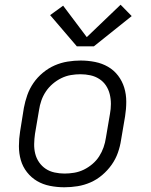

<svg xmlns="http://www.w3.org/2000/svg" viewBox="-20 -784 640 812"><path d="M252 8Q252 8 252 8Q252 8 252 8Q221 8 191 2Q161 -4 136.5 -18.5Q112 -33 94 -56Q76 -79 68 -107Q60 -135 60 -166Q60 -197 65 -228L81 -328Q86 -355 95.5 -382Q105 -409 121.5 -433Q138 -457 161.5 -476.5Q185 -496 211.5 -507.5Q238 -519 266 -523.5Q294 -528 321 -528Q321 -528 321 -528Q321 -528 321 -528Q352 -528 382 -522Q412 -516 437 -501.5Q462 -487 479.5 -464Q497 -441 505.5 -413Q514 -385 514 -354Q514 -323 509 -292L492 -192Q488 -165 478.5 -138Q469 -111 452 -87Q435 -63 412 -43.5Q389 -24 362.5 -12.5Q336 -1 308 3.5Q280 8 252 8ZM253 -50Q273 -50 294 -53.5Q315 -57 334.5 -66.5Q354 -76 371 -90.5Q388 -105 399.5 -123Q411 -141 418 -161Q425 -181 428 -202L445 -302Q449 -323 449 -344.5Q449 -366 444 -386Q439 -406 428 -422.5Q417 -439 400 -450Q383 -461 362.5 -465.5Q342 -470 320 -470Q300 -470 279.5 -466.5Q259 -463 239.5 -453.5Q220 -444 203 -429.5Q186 -415 174 -397Q162 -379 155 -359Q148 -339 145 -318L128 -218Q125 -197 124.5 -175.5Q124 -154 129 -134Q134 -114 145.5 -97.5Q157 -81 173.5 -70Q190 -59 211 -54.5Q232 -50 253 -50ZM305 -588 192 -720 247 -760 347 -627 490 -764 537 -716 377 -588Z"/></svg>

Font: Iosevka SS04 Lt Ex Obl
Style: Regular
Weight: 300
Width: 7
Italic angle: -9°
Monospace: yes
Designer: Belleve Invis
Foundry: Belleve Invis
Version: Version 19.0.0; ttfautohint (v1.8.4)